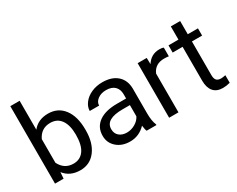

<svg xmlns="http://www.w3.org/2000/svg" viewBox="-97 -1175 1988 1610"><g transform="rotate(-30 897.0 -370.0)"><path d="M515.6 -258.3Q515.6 -137.2 460 -63.7Q404.3 9.8 310.5 9.8Q210.4 9.8 155.8 -61L151.4 0H68.4V-750H158.7V-470.2Q213.4 -538.1 309.6 -538.1Q405.8 -538.1 460.7 -465.3Q515.6 -392.6 515.6 -266.1ZM425.3 -268.6Q425.3 -360.8 389.6 -411.1Q354 -461.4 287.1 -461.4Q197.8 -461.4 158.7 -378.4V-149.9Q200.2 -66.9 288.1 -66.9Q353 -66.9 389.2 -117.2Q425.3 -167.5 425.3 -268.6Z M955.6 0Q947.8 -15.6 942.9 -55.7Q879.9 9.8 792.5 9.8Q714.4 9.8 664.3 -34.4Q614.3 -78.6 614.3 -146.5Q614.3 -229 677 -274.7Q739.7 -320.3 853.5 -320.3H941.4V-361.8Q941.4 -409.2 913.1 -437.3Q884.8 -465.3 829.6 -465.3Q781.2 -465.3 748.5 -440.9Q715.8 -416.5 715.8 -381.8H625Q625 -421.4 653.1 -458.3Q681.2 -495.1 729.2 -516.6Q777.3 -538.1 835 -538.1Q926.3 -538.1 978 -492.4Q1029.8 -446.8 1031.7 -366.7V-123.5Q1031.7 -50.8 1050.3 -7.8V0ZM805.7 -68.8Q848.1 -68.8 886.2 -90.8Q924.3 -112.8 941.4 -147.9V-256.3H870.6Q704.6 -256.3 704.6 -159.2Q704.6 -116.7 732.9 -92.8Q761.2 -68.8 805.7 -68.8Z M1428.7 -447.3Q1408.2 -450.7 1384.3 -450.7Q1295.4 -450.7 1263.7 -375V0H1173.3V-528.3H1261.2L1262.7 -467.3Q1307.1 -538.1 1388.7 -538.1Q1415 -538.1 1428.7 -531.2Z M1658.7 -656.2V-528.3H1757.3V-458.5H1658.7V-130.9Q1658.7 -99.1 1671.9 -83.3Q1685.1 -67.4 1716.8 -67.4Q1732.4 -67.4 1759.8 -73.2V0Q1724.1 9.8 1690.4 9.8Q1629.9 9.8 1599.1 -26.9Q1568.4 -63.5 1568.4 -130.9V-458.5H1472.2V-528.3H1568.4V-656.2Z"/></g></svg>

Font: SteelSelectRoboto
Style: Roboto-Regular
Weight: 400
Designer: Google
Version: Version 2.137; 2017